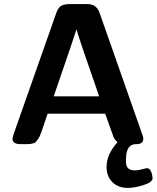

<svg xmlns="http://www.w3.org/2000/svg" viewBox="-20 -714 776 951"><path d="M42 -26.9Q42 -29.8 46.9 -47.9L258.8 -649.9Q268.6 -677.7 284.2 -685.8Q299.8 -693.8 325.2 -693.8H414.1Q459 -693.8 474.1 -647.9L684.1 -49.8Q689.9 -35.6 689.9 -27.8Q689.9 0 655.8 0H652.8Q604 0 604 76.2V87.9Q604 129.9 647 129.9Q664.1 129.9 683.6 124.5Q703.1 119.1 708 119.1Q719.2 119.1 726.1 131.6Q732.9 144 733.9 155.8L735.8 168Q735.8 189 690.4 202.9Q645 216.8 613.8 216.8Q564.9 216.8 536.4 188Q507.8 159.2 507.8 112.8Q507.8 50.8 562 -9.8Q547.9 -22 542.5 -34.9Q537.1 -47.9 501 -150.9H215.8Q210 -132.8 201.4 -108.4Q192.9 -84 189.5 -73Q186 -62 179.9 -47.1Q173.8 -32.2 169.9 -27.1Q166 -22 160.4 -14.4Q154.8 -6.8 148.4 -4.9Q142.1 -2.9 133.5 -1.5Q125 0 112.8 0H82Q42 0 42 -26.9ZM246.1 -236.8H471.2Q369.1 -528.8 358.9 -568.8Q351.1 -542 246.1 -236.8Z"/></svg>

Font: CMU Sans Serif
Style: Bold
Weight: 700
Version: Version 0.7.0